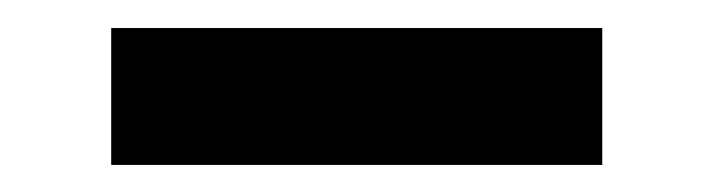

<svg xmlns="http://www.w3.org/2000/svg" viewBox="-20 -323 517 139"><path d="M416 -203.6H60.5V-302.7H416Z"/></svg>

Font: Vazirmatn RD UI FD SemiBold
Style: Regular
Weight: 600
Designer: Saber Rastikerdar
Foundry: Saber Rastikerdar
Version: Version 33.003